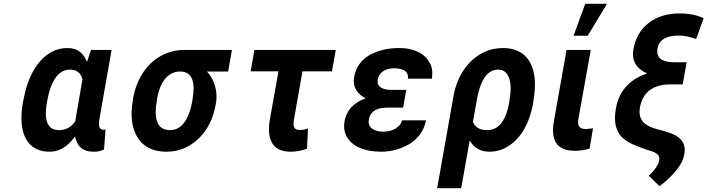

<svg xmlns="http://www.w3.org/2000/svg" viewBox="-20 -792 3740 1015"><path d="M338 -538C307 -538 280 -532 254 -518C175 -476 125 -382 103 -260L101 -250C94 -212 92 -177 94 -145C100 -58 143 10 241 10C303 10 344 -26 377 -71C386 -22 415 10 473 10C496 10 511 8 530 -2L538 -108C535 -106 531 -106 527 -106C499 -106 501 -138 507 -171L570 -528H461L440 -465C423 -506 395 -538 338 -538ZM416 -373 381 -171C380 -164 379 -158 378 -151C358 -122 331 -104 292 -104C222 -104 214 -172 228 -250L230 -260C244 -341 277 -424 350 -424C390 -424 407 -403 416 -373Z M1186 -414 1206 -528H953C917 -528 884 -521 854 -508C770 -472 704 -390 683 -269L682 -259C675 -220 674 -185 678 -152C690 -58 747 10 859 10C894 10 926 4 955 -9C1036 -45 1100 -123 1120 -239L1122 -249C1125 -266 1125 -282 1124 -297C1120 -346 1100 -385 1074 -414ZM933 -414C1002 -414 1012 -346 998 -269L997 -259C983 -180 950 -104 879 -104C804 -104 794 -175 809 -259L810 -269C824 -349 861 -414 933 -414Z M1517 10C1551 10 1576 3 1603 -6L1608 -113C1592 -107 1584 -105 1564 -105C1533 -105 1528 -125 1534 -160L1579 -415H1735L1755 -528H1325L1305 -415H1452L1407 -162C1388 -52 1422 10 1517 10Z M2029 -223H2111L2128 -317H2046C2004 -317 1970 -332 1977 -373C1978 -380 1981 -387 1985 -394C2001 -420 2030 -431 2065 -431C2103 -431 2143 -418 2136 -376H2263C2267 -401 2266 -424 2259 -444C2237 -503 2176 -538 2091 -538C2059 -538 2030 -535 2003 -528C1934 -511 1867 -471 1852 -384C1842 -327 1876 -291 1913 -272C1860 -254 1813 -217 1801 -149C1797 -124 1799 -101 1807 -82C1832 -21 1903 10 1995 10C2050 10 2103 -6 2143 -30C2183 -54 2221 -95 2232 -156H2105C2104 -148 2100 -141 2095 -134C2076 -109 2044 -96 2006 -96C1963 -96 1922 -114 1930 -160C1939 -210 1981 -223 2029 -223Z M2569 10C2598 10 2626 3 2651 -10C2727 -49 2779 -134 2799 -250L2800 -260C2807 -301 2810 -338 2807 -372C2799 -468 2749 -538 2639 -538C2605 -538 2574 -532 2545 -519C2463 -483 2398 -401 2377 -282L2291 203H2418L2463 -49C2484 -14 2514 10 2569 10ZM2556 -104C2515 -104 2491 -120 2480 -148L2502 -270C2515 -344 2546 -424 2612 -424C2628 -424 2641 -420 2651 -411C2682 -384 2685 -327 2673 -260L2672 -250C2658 -172 2626 -104 2556 -104Z M3018 5C3049 5 3073 1 3097 -7L3115 -114L3099 -112C3093 -111 3086 -110 3078 -110C3043 -110 3031 -125 3038 -165L3103 -528H2975L2908 -150C2890 -47 2926 5 3018 5ZM3074 -772 3012 -603H3087L3189 -772Z M3401 -404C3321 -377 3254 -322 3236 -219C3209 -65 3297 -37 3398 -1L3424 7C3447 15 3470 27 3465 55C3463 66 3458 78 3449 92C3440 106 3427 121 3410 137L3466 192C3494 173 3524 145 3548 117C3568 94 3591 61 3597 26C3601 7 3601 -8 3597 -22C3584 -68 3540 -85 3491 -99L3450 -110C3399 -124 3350 -151 3363 -224C3379 -313 3442 -346 3526 -346H3589L3610 -463H3543C3490 -463 3446 -479 3456 -536C3465 -587 3512 -604 3565 -604C3605 -604 3629 -596 3660 -586L3700 -696C3664 -712 3625 -721 3572 -721C3540 -721 3509 -717 3482 -708C3409 -685 3346 -630 3329 -533C3316 -462 3353 -425 3401 -404Z"/></svg>

Font: Asimov
Style: NarIt
Weight: 500
Designer: Google
Version: Version 2.000980; 2014